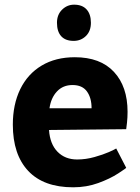

<svg xmlns="http://www.w3.org/2000/svg" viewBox="-20 -796 604 826"><path d="M312 -109.9Q349.1 -109.9 386.5 -120.4Q423.8 -130.9 448.5 -141.8Q473.1 -152.8 480 -157.2L522.9 -74.2Q522.9 -72.3 488 -49.6Q453.1 -26.9 402.6 -8.5Q352.1 9.8 294.9 9.8Q168 9.8 101.6 -60.5Q35.2 -130.9 35.2 -259.8Q35.2 -346.7 67.1 -412.4Q99.1 -478 159.2 -513.9Q219.2 -549.8 301.8 -549.8Q411.6 -549.8 470.2 -486.8Q528.8 -423.8 528.8 -314.9Q528.8 -291 526.4 -268.6Q523.9 -246.1 522.9 -240.2L190.9 -236.8Q194.8 -176.8 227.3 -143.3Q259.8 -109.9 312 -109.9ZM192.9 -330.1H374Q374 -375 354 -402.6Q334 -430.2 292 -430.2Q251 -430.2 225.1 -402.6Q199.2 -375 192.9 -330.1ZM298.8 -775.9Q334 -775.9 352.5 -755.4Q371.1 -734.9 371.1 -698.2Q371.1 -662.1 349.6 -641.1Q328.1 -620.1 296.9 -620.1Q261.7 -620.1 243.4 -640.1Q225.1 -660.2 225.1 -698.2Q225.1 -732.9 247.1 -754.4Q269 -775.9 298.8 -775.9Z"/></svg>

Font: Kadwa
Style: Bold
Weight: 700
Designer: Sol Matas
Foundry: Sol Matas
Version: Version 1.001;PS 001.000;hotconv 1.0.70;makeotf.lib2.5.58329